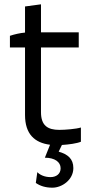

<svg xmlns="http://www.w3.org/2000/svg" viewBox="-20 -670 425 890"><path d="M223 200C267 200 320 164 320 109C320 66 294 45 252 33L267 2C299 0 336 -5 355 -13V-79C333 -72 282 -68 255 -68C201 -68 170 -88 170 -150V-450H345V-520H170V-650L96 -640V-519C73 -517 47 -511 26 -504V-450H96V-137C96 -48 141 -8 212 1L188 61C234 61 261 81 261 110C261 136 241 151 214 151C186 151 164 140 153 128L146 178C166 192 191 200 223 200Z"/></svg>

Font: Fixel Display Regular
Style: Regular
Weight: 400
Designer: AlfaBravo + MacPaw
Foundry: Kyrylo Tkachov, Marchela Mozhyna, Serhii Makarenko, Maria Weinstein, Zakhar Kryvoshyya
Version: Version 1.211